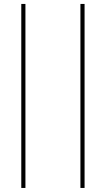

<svg xmlns="http://www.w3.org/2000/svg" viewBox="-20 -774 537 974"><path d="M88 0ZM88 -754H109V179.5H88ZM388 -754H409V179.5H388Z"/></svg>

Font: Lato Thin
Style: Regular
Weight: 200
Designer: Lukasz Dziedzic
Foundry: tyPoland Lukasz Dziedzic
Version: Version 2.007; 2014-02-27